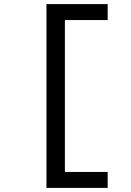

<svg xmlns="http://www.w3.org/2000/svg" viewBox="-20 -780 640 938"><path d="M207 138V-760H506V-682H297V60H506V138Z"/></svg>

Font: IBM Plex Mono Medium
Style: Regular
Weight: 500
Monospace: yes
Designer: Mike Abbink, Paul van der Laan, Pieter van Rosmalen
Foundry: Bold Monday
Version: Version 2.3